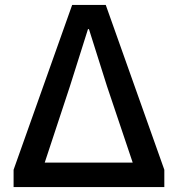

<svg xmlns="http://www.w3.org/2000/svg" viewBox="-20 -757 720 777"><path d="M35 0H645V-70L408 -737H272L35 -70ZM161 -99 263 -408 336 -639H340L413 -408L517 -99Z"/></svg>

Font: Noto Sans CJK HK Medium
Style: Regular
Weight: 500
Designer: Ryoko NISHIZUKA 西塚涼子 (kana, bopomofo & ideographs); Paul D. Hunt (Latin, Greek & Cyrillic); Sandoll Communications 산돌커뮤니
Foundry: Adobe
Version: Version 2.004;hotconv 1.0.118;makeotfexe 2.5.65603